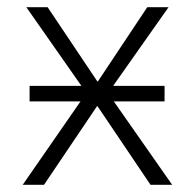

<svg xmlns="http://www.w3.org/2000/svg" viewBox="-20 -512 539 532"><path d="M43 0 228 -267V-242L53 -492H112L250 -286H251L388 -492H447L273 -245V-263L457 0H397L250 -218H249L102 0ZM62 -231V-274H436V-231Z"/></svg>

Font: Nunito Sans 7pt SemiCondensed ExtraLight
Style: Regular
Weight: 250
Width: 4
Designer: Vernon Adams
Foundry: Vernon Adams
Version: Version 3.101;gftools[0.9.27]